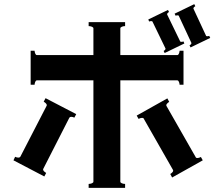

<svg xmlns="http://www.w3.org/2000/svg" viewBox="-20 -883 1040 927"><path d="M561 -6Q561 -1 568.5 2Q576 5 584 5V24H408V5Q416 5 423.5 2Q431 -1 431 -6V-495H158Q153 -495 150 -487.5Q147 -480 147 -474H128V-638H147Q147 -632 150 -624.5Q153 -617 158 -617H431V-746Q431 -751 423.5 -754Q416 -757 408 -757V-776H584V-757Q576 -757 568.5 -754Q561 -751 561 -746V-617H836Q841 -617 844 -624.5Q847 -632 847 -638H866V-474H847Q847 -480 844 -487.5Q841 -495 836 -495H561ZM200 -409 348 -332 339 -315Q331 -319 324 -319Q318 -319 315 -315L189 -68Q188 -67 188 -65Q188 -57 203 -48L194 -31L45 -109L53 -126Q61 -122 69 -122Q75 -122 78 -126L205 -372Q206 -373 206 -375Q206 -383 191 -392ZM959 -109 811 -26 802 -43Q808 -46 813 -52Q818 -58 815 -63L674 -310Q673 -314 666 -314Q659 -314 649 -309L640 -325L788 -408L797 -391Q791 -388 786 -382Q781 -376 784 -371L925 -124Q926 -120 933 -120Q940 -120 950 -125ZM981 -708Q986 -708 990 -710L995 -700L900 -654L895 -664Q899 -666 902 -669.5Q905 -673 904 -676L843 -807Q842 -809 837 -809Q832 -809 828 -807L823 -817L918 -863L923 -853Q919 -851 916 -847.5Q913 -844 914 -841L975 -710Q976 -708 981 -708ZM856 -681Q862 -681 866 -683L870 -673L775 -627L770 -637Q774 -639 777 -642.5Q780 -646 779 -649L716 -779Q715 -781 710 -781Q704 -781 700 -779L696 -789L791 -835L796 -825Q792 -823 789 -819.5Q786 -816 787 -813L850 -683Q851 -681 856 -681Z"/></svg>

Font: Aoboshi One
Style: Regular
Weight: 400
Designer: IKIMOJI
Foundry: Natsumi Matsuba
Version: Version 1.000; ttfautohint (v1.8.3)